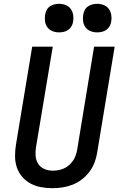

<svg xmlns="http://www.w3.org/2000/svg" viewBox="-20 -980 640 1008"><path d="M255 8Q224 8 194.5 2.5Q165 -3 139.5 -17Q114 -31 95.5 -53Q77 -75 68 -102.5Q59 -130 59 -161Q59 -192 64 -222L149 -735H257L169 -207Q165 -184 167 -161Q169 -138 180.5 -120Q192 -102 212.5 -93Q233 -84 256 -84Q271 -84 286 -86.5Q301 -89 315.5 -95.5Q330 -102 342 -112.5Q354 -123 363 -136Q372 -149 377 -163.5Q382 -178 385 -193L474 -735H582L490 -178Q486 -152 476 -126Q466 -100 449 -77.5Q432 -55 409 -37.5Q386 -20 360 -10Q334 0 307.5 4Q281 8 255 8ZM490 -810Q472 -810 455.5 -816.5Q439 -823 429 -836.5Q419 -850 416.5 -867.5Q414 -885 417 -903Q419 -916 425 -927.5Q431 -939 442 -946.5Q453 -954 465.5 -957Q478 -960 490 -960Q508 -960 524.5 -953.5Q541 -947 551 -933.5Q561 -920 564 -902.5Q567 -885 564 -867Q562 -854 555.5 -842.5Q549 -831 538.5 -823.5Q528 -816 515.5 -813Q503 -810 490 -810ZM290 -810Q272 -810 255.5 -816.5Q239 -823 229 -836.5Q219 -850 216.5 -867.5Q214 -885 217 -903Q219 -916 225 -927.5Q231 -939 242 -946.5Q253 -954 265.5 -957Q278 -960 290 -960Q308 -960 324.5 -953.5Q341 -947 351 -933.5Q361 -920 364 -902.5Q367 -885 364 -867Q362 -854 355.5 -842.5Q349 -831 338.5 -823.5Q328 -816 315.5 -813Q303 -810 290 -810Z"/></svg>

Font: Iosevka Curly SmBdExObl
Style: Regular
Weight: 600
Width: 7
Italic angle: -9°
Monospace: yes
Designer: Belleve Invis
Foundry: Belleve Invis
Version: Version 11.1.0; ttfautohint (v1.8.3)